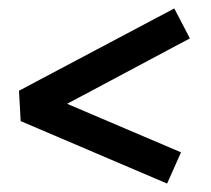

<svg xmlns="http://www.w3.org/2000/svg" viewBox="-20 -530 500 455"><path d="M376 -95 29 -243 25 -315 393 -510 430 -439 139 -284 409 -169Z"/></svg>

Font: ZCOOL KuaiLe
Style: Regular
Weight: 400
Designer: Lui Bingke
Foundry: ZCOOL
Version: Version 3.51;August 12, 2021;FontCreator 13.0.0.2613 64-bit